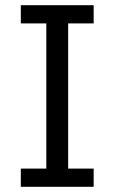

<svg xmlns="http://www.w3.org/2000/svg" viewBox="-20 -718 440 738"><path d="M340 0V-70H242V-628H340V-698H60V-628H158V-70H60V0Z"/></svg>

Font: IBM Plex Devanagari
Style: Regular
Weight: 400
Designer: Mike Abbink, Paul van der Laan, Pieter van Rosmalen, Erin McLaughlin
Foundry: Bold Monday
Version: Version 1.0